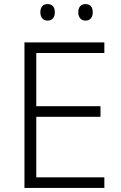

<svg xmlns="http://www.w3.org/2000/svg" viewBox="-20 -922 593 942"><path d="M492 0H100V-714H492V-662H158V-401H473V-349H158V-52H492ZM178 -862Q178 -881 187.5 -891.5Q197 -902 213 -902Q231 -902 240 -891.5Q249 -881 249 -862Q249 -843 240 -832Q231 -821 213 -821Q197 -821 187.5 -832Q178 -843 178 -862ZM364 -862Q364 -881 373.5 -891.5Q383 -902 399 -902Q417 -902 426 -891.5Q435 -881 435 -862Q435 -843 426 -832Q417 -821 399 -821Q383 -821 373.5 -832Q364 -843 364 -862Z"/></svg>

Font: Noto Sans Thai Light
Style: Regular
Weight: 300
Designer: Monotype Design Team
Foundry: Monotype Imaging Inc.
Version: Version 2.001